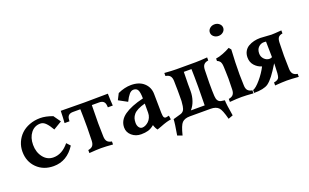

<svg xmlns="http://www.w3.org/2000/svg" viewBox="-98 -1259 3056 1900"><g transform="rotate(-20 1430.5 -309.0)"><path d="M421.9 -463.9 474.6 -389.6 386.2 -336.4Q358.9 -384.3 332.5 -411.6Q306.2 -439 274.4 -439Q212.9 -439 174.6 -389.9Q136.2 -340.8 136.2 -265.1Q136.2 -187.5 178 -133.5Q219.7 -79.6 286.1 -79.6Q376.5 -79.6 449.7 -169.4L484.9 -131.3Q398.9 2.4 258.3 2.4Q150.9 2.4 82.5 -65.2Q14.2 -132.8 14.2 -237.8Q14.2 -289.6 34.2 -335.7Q54.2 -381.8 89.8 -416.3Q125.5 -450.7 178.2 -470.7Q231 -490.7 292.5 -490.7Q348.6 -490.7 421.9 -463.9Z M856 -486.8H855.5Q886.7 -488.3 1004.9 -488.3Q1006.3 -415.5 1010.7 -361.3H959L957 -383.3Q952.1 -436.5 895 -436.5H817.4Q814.9 -326.7 814.9 -244.1Q814.9 -196.8 817.9 -106Q818.8 -70.8 833.7 -53Q848.6 -35.2 881.3 -30.3V1.5Q801.8 -4.9 756.8 -4.9Q711.9 -4.9 632.3 1.5V-30.3Q665 -35.2 679.9 -53Q694.8 -70.8 695.8 -106Q698.7 -196.8 698.7 -244.1Q698.7 -362.3 696.3 -436.5H618.7Q561 -436.5 556.6 -383.3L554.7 -361.3H502.9Q507.3 -415.5 508.8 -488.3Q626.5 -488.3 658.2 -486.8H657.7Q699.7 -485.8 756.8 -485.8Q814 -485.8 856 -486.8Z M1314.9 -174.3V-271.5Q1269.5 -259.3 1239 -243.9Q1208.5 -228.5 1192.4 -209.2Q1176.3 -189.9 1169.9 -169.7Q1163.6 -149.4 1163.6 -123Q1163.6 -94.7 1177 -75.4Q1190.4 -56.2 1212.4 -56.2Q1228 -56.2 1245.6 -64.5Q1263.2 -72.8 1278.8 -87.4Q1294.4 -102.1 1304.7 -125Q1314.9 -147.9 1314.9 -174.3ZM1248.5 -490.7Q1334 -490.7 1383.5 -445.3Q1433.1 -399.9 1434.1 -330.1L1437 -128.9Q1438 -93.8 1444.6 -82.3Q1451.2 -70.8 1465.8 -70.8Q1469.2 -70.8 1498 -77.1L1503.9 -36.1Q1492.2 -34.2 1479.7 -31.5Q1467.3 -28.8 1458.5 -26.4Q1449.7 -23.9 1438 -20Q1426.3 -16.1 1420.7 -14.2Q1415 -12.2 1403.3 -7.6Q1391.6 -2.9 1388.7 -2Q1383.3 0 1346.2 13.2Q1328.1 -8.8 1317.9 -43.5Q1285.2 -16.1 1253.2 -6.8Q1221.2 2.4 1179.2 2.4Q1122.1 2.4 1081.8 -32.2Q1041.5 -66.9 1041.5 -117.7Q1041.5 -194.3 1112.3 -244.4Q1183.1 -294.4 1314.9 -325.7Q1314 -391.1 1300.8 -415Q1287.6 -439 1254.9 -439Q1231.4 -439 1210.2 -414.6Q1189 -390.1 1166.5 -343.8L1075.7 -393.1L1108.4 -457.5Q1181.2 -490.7 1248.5 -490.7Z M1530.3 -28.8 1609.4 -51.3Q1629.9 -57.1 1642.3 -72.5Q1654.8 -87.9 1659.4 -118.9Q1664.1 -149.9 1665 -169.9Q1666 -189.9 1665.5 -235.4Q1665.5 -252.4 1665.5 -261.2V-286.6Q1665.5 -303.2 1664.3 -336.4Q1663.1 -369.6 1663.6 -382.3Q1662.6 -417.5 1647.5 -435.3Q1632.3 -453.1 1600.1 -457.5V-489.7Q1679.2 -483.4 1724.6 -483.4H1926.3Q1971.2 -483.4 2050.8 -489.7V-457.5Q2018.1 -453.1 2003.2 -435.3Q1988.3 -417.5 1987.3 -382.3Q1984.4 -291.5 1984.4 -244.1Q1984.4 -151.4 1987.3 -106Q1990.2 -45.4 2032.7 -36.6Q2037.1 -36.1 2052.5 -33.7Q2067.9 -31.2 2070.8 -30.8Q2070.8 10.7 2092.3 135.7L2043 153.8Q2017.1 52.2 1992.2 27.8Q1963.9 0 1910.2 0H1689.9Q1636.2 0 1608.4 27.8Q1583 53.2 1558.1 153.8L1507.8 135.7Q1529.8 9.3 1530.3 -28.8ZM1783.2 -231.9Q1783.2 -181.2 1767.1 -133.3Q1751 -85.4 1720.2 -51.8H1865.7Q1868.2 -161.6 1868.2 -244.1Q1868.2 -359.4 1865.7 -434.1H1785.2Q1782.7 -352.5 1782.7 -303.2Q1782.7 -297.9 1783 -278.3Q1783.2 -258.8 1783.2 -250Z M2236.3 -4.9Q2190.9 -4.9 2111.8 1.5V-30.3Q2144 -35.2 2159.2 -53Q2174.3 -70.8 2175.3 -106Q2175.3 -116.2 2176.5 -161.4Q2177.7 -206.5 2177.7 -220.7Q2177.7 -238.3 2175.8 -294.9Q2175.3 -302.7 2174.8 -318.8Q2174.3 -335 2174.1 -340.6Q2173.8 -346.2 2172.9 -358.2Q2171.9 -370.1 2170.7 -374.5Q2169.4 -378.9 2167.2 -387.2Q2165 -395.5 2161.9 -399.2Q2158.7 -402.8 2154.3 -408Q2149.9 -413.1 2144 -416.5Q2138.2 -419.9 2130.4 -422.9V-448.7Q2163.6 -452.6 2206.5 -469.2Q2249.5 -485.8 2283.2 -505.4L2302.7 -481.9Q2294.4 -346.7 2294.4 -220.7Q2294.4 -196.8 2297.4 -106Q2297.9 -70.8 2313 -53Q2328.1 -35.2 2360.4 -30.3V1.5Q2281.2 -4.9 2236.3 -4.9ZM2180.7 -668.2Q2160.2 -686 2160.2 -711.4Q2160.2 -736.8 2180.7 -754.6Q2201.2 -772.5 2230.5 -772.5Q2259.8 -772.5 2280.3 -754.6Q2300.8 -736.8 2300.8 -711.4Q2300.8 -686 2280.3 -668.2Q2259.8 -650.4 2230.5 -650.4Q2201.2 -650.4 2180.7 -668.2Z M2725.6 -483.4Q2753.4 -483.4 2832.5 -489.7V-457.5Q2800.8 -453.1 2787.8 -435.8Q2774.9 -418.5 2773.9 -382.3Q2771 -291.5 2771 -244.1Q2771 -196.8 2773.9 -106Q2774.9 -70.8 2789.8 -53Q2804.7 -35.2 2837.4 -30.3V1.5Q2757.8 -4.9 2712.9 -4.9Q2668 -4.9 2588.4 1.5V-30.3Q2633.3 -36.6 2643.1 -63Q2652.8 -89.4 2653.8 -177.2Q2653.8 -184.1 2654.1 -187.7Q2654.3 -191.4 2654.3 -197.3Q2654.3 -203.1 2654.3 -208Q2609.9 -135.3 2578.6 -94.5Q2547.4 -53.7 2516.6 -31.2Q2470.2 0 2368.2 0V-30.3Q2399.4 -40 2449.5 -98.6Q2499.5 -157.2 2531.2 -219.7Q2486.8 -232.9 2456.3 -267.3Q2425.8 -301.8 2425.8 -351.6Q2425.8 -388.7 2441.7 -416.5Q2457.5 -444.3 2484.6 -460Q2511.7 -475.6 2543.2 -483.2Q2574.7 -490.7 2610.4 -490.7Q2630.9 -490.7 2668.5 -487.1Q2706.1 -483.4 2725.6 -483.4ZM2654.8 -272.5Q2654.8 -324.7 2651.9 -437.5Q2640.1 -439 2628.9 -439Q2597.2 -439 2572.5 -415.5Q2547.9 -392.1 2547.9 -348.6Q2547.9 -314.5 2571.8 -289.8Q2595.7 -265.1 2627.4 -265.1Q2641.1 -265.1 2654.8 -272.5Z"/></g></svg>

Font: Flanker
Style: Bold
Weight: 700
Designer: Flanker
Foundry: Flanker
Version: Version 2.021